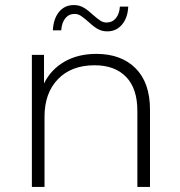

<svg xmlns="http://www.w3.org/2000/svg" viewBox="-20 -739 713 759"><path d="M573 -305V0H523V-301Q523 -389 478.5 -435Q434 -481 354 -481Q262 -481 209 -426Q156 -371 156 -278V0H106V-522H154V-409Q181 -464 234.5 -495Q288 -526 361 -526Q459 -526 516 -469Q573 -412 573 -305ZM328 -654Q311 -669 299.5 -676.5Q288 -684 275 -684Q252 -684 238 -666.5Q224 -649 222 -619H189Q191 -664 213 -691.5Q235 -719 272 -719Q294 -719 311.5 -708.5Q329 -698 348 -680Q365 -665 376.5 -657.5Q388 -650 401 -650Q424 -650 438 -667Q452 -684 454 -713H487Q485 -669 462.5 -642Q440 -615 404 -615Q382 -615 364.5 -625.5Q347 -636 328 -654Z"/></svg>

Font: Goldbeck Next Light
Style: Regular
Weight: 300
Designer: Julieta Ulanovsky
Foundry: Julieta Ulanovsky
Version: Version 7.200